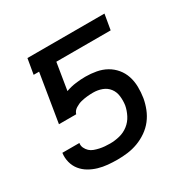

<svg xmlns="http://www.w3.org/2000/svg" viewBox="-126 -637 752 762"><g transform="rotate(-30 250.0 -256.0)"><path d="M203 8Q181 8 159 6Q137 4 116.5 -2Q96 -8 78 -18.5Q60 -29 47 -45Q34 -61 28.5 -82Q23 -103 26 -125H104Q102 -113 107 -102.5Q112 -92 120 -84.5Q128 -77 139 -73Q150 -69 161.5 -66.5Q173 -64 185 -63Q197 -62 209 -62Q231 -62 253 -67.5Q275 -73 293 -87Q311 -101 321.5 -121.5Q332 -142 336 -163Q339 -184 336.5 -205Q334 -226 322 -241.5Q310 -257 291 -264Q272 -271 251 -271Q237 -271 222.5 -269.5Q208 -268 194.5 -264.5Q181 -261 167.5 -252.5Q154 -244 150 -230H71L107 -450H82L94 -520H447L435 -450H186L166 -327Q188 -335 211 -338Q234 -341 256 -341Q281 -341 305.5 -336.5Q330 -332 350.5 -320.5Q371 -309 386 -291Q401 -273 408.5 -250.5Q416 -228 416.5 -202.5Q417 -177 413 -152Q409 -129 400 -106Q391 -83 376 -63.5Q361 -44 340 -29.5Q319 -15 296 -6.5Q273 2 249.5 5Q226 8 203 8Z"/></g></svg>

Font: Iosevka Custom
Style: Italic
Weight: 400
Italic angle: -9°
Monospace: yes
Designer: Belleve Invis
Foundry: Belleve Invis
Version: Version 30.3.3; ttfautohint (v1.8.3)